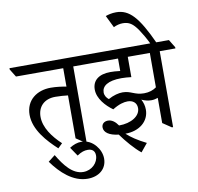

<svg xmlns="http://www.w3.org/2000/svg" viewBox="-153 -1009 1443 1397"><g transform="rotate(-10 568.0 -310.5)"><path d="M210 13 243 -19C178 -80 122 -155 122 -235C122 -308 169 -360 253 -360C286 -360 322 -357 346 -354V-37L410 6H420V-555H535V-564L499 -623H-39V-613L-3 -555H346V-419C315 -425 272 -431 231 -431C130 -431 46 -372 46 -263C46 -152 136 -55 210 13Z M383 268C466 268 525 220 525 144C525 108 510 73 487 46C461 15 424 -5 384 -5C352 -5 323 6 295 24L339 89C372 67 394 61 419 61C452 61 471 79 471 111C471 165 423 214 360 214C281 214 224 139 175 57L124 97C187 185 275 268 383 268Z M801 147 851 86C788 55 738 21 709 -7C812 -7 886 -67 886 -154C886 -182 879 -207 866 -231C891 -219 916 -214 938 -214C956 -214 972 -218 986 -223V-37L1050 6H1059V-555H1175V-564L1139 -623H458V-612L494 -555H751V-463C720 -467 699 -468 679 -468C593 -468 545 -429 545 -362C545 -295 601 -234 653 -197C700 -227 738 -236 765 -236C803 -236 832 -215 832 -175C832 -116 764 -74 674 -74C653 -105 628 -123 600 -123C573 -123 553 -107 553 -81C553 -44 590 -17 660 -9C699 45 755 111 801 147ZM740 -307C712 -307 673 -298 634 -276C617 -289 605 -308 605 -330C605 -376 648 -410 750 -410C775 -410 798 -408 823 -405V-555H986V-301C964 -284 931 -273 895 -273C823 -273 803 -307 740 -307Z M1005 -615H1049C955 -821 892 -889 795 -889C763 -889 737 -882 717 -875L761 -785C782 -796 808 -802 829 -802C875 -802 903 -784 940 -730C959 -701 979 -669 1005 -615Z"/></g></svg>

Font: Noto Serif Devanagari SemiCondensed
Style: Regular
Weight: 400
Width: 4
Designer: Universal Thirst, Indian Type Foundry and the Monotype Design Team
Foundry: Monotype Imaging Inc.
Version: Version 2.004